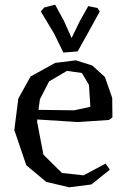

<svg xmlns="http://www.w3.org/2000/svg" viewBox="-20 -778 535 818"><path d="M139 -269 138 -260 165 -119 244 -41 336 -31 430 -81 448 -55 369 8 275 20 177 -3 92 -74 41 -224 58 -358 110 -452 215 -510 303 -521 373 -499 427 -450 458 -361 459 -278 445 -267 312 -258ZM189 -431 150 -355 144 -310 296 -308 365 -323 359 -416 329 -467 265 -476ZM168 -746 215 -758 253 -688 285 -616 320 -688 356 -752 395 -744 405 -729 356 -640 311 -559 250 -554 211 -634 154 -729Z"/></svg>

Font: Alike Angular
Style: Regular
Weight: 400
Designer: Sveta Sebyakina
Foundry: Cyreal (www.cyreal.org)
Version: Version 1.300; ttfautohint (v1.8.4.7-5d5b)